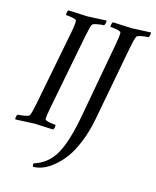

<svg xmlns="http://www.w3.org/2000/svg" viewBox="-134 -732 849 1047"><g transform="rotate(15 290.0 -209.0)"><path d="M227.1 -641.6Q239.3 -641.6 334.5 -646.5Q337.4 -642.6 335 -632.3Q332.5 -622.1 328.6 -618.2Q314.9 -618.2 290.5 -613.8Q266.1 -609.4 263.2 -602.5Q256.3 -588.9 244.6 -530.3L163.6 -113.3Q151.9 -55.7 153.8 -41Q154.3 -34.2 177 -29.8Q199.7 -25.4 213.4 -25.4Q215.8 -22 213.9 -11.2Q211.9 -0.5 207.5 2.9Q114.7 -2 103 -2Q89.8 -2 -5.4 2.9Q-8.3 -1 -6.3 -11.2Q-4.4 -21.5 -0.5 -25.4Q13.2 -25.4 38.1 -29.8Q63 -34.2 65.9 -41Q72.8 -54.7 84.5 -113.3L165.5 -530.3Q176.3 -585 174.3 -602.5Q173.8 -609.4 151.1 -613.8Q128.4 -618.2 114.7 -618.2Q112.3 -621.6 114.3 -632.3Q116.2 -643.1 120.6 -646.5Q213.4 -641.6 227.1 -641.6ZM416.5 -530.3Q427.2 -587.9 425.3 -602.5Q424.8 -609.4 402.1 -613.8Q379.4 -618.2 365.7 -618.2Q363.3 -621.6 365.2 -632.3Q367.2 -643.1 371.6 -646.5Q464.4 -641.6 478 -641.6Q490.2 -641.6 585.4 -646.5Q588.4 -642.6 585.9 -632.3Q583.5 -622.1 579.6 -618.2Q565.9 -618.2 541.5 -613.8Q517.1 -609.4 514.2 -602.5Q505.9 -585.9 495.6 -530.3L417 -113.3Q402.8 -39.1 378.4 21Q354 81.1 326.2 118.4Q298.3 155.8 266.6 181.4Q234.9 207 207 217.3Q179.2 227.5 154.3 227.5Q151.4 223.1 151.4 214.8L152.3 209Q231.4 184.1 271.7 112.3Q312 40.5 338.9 -106.4Z"/></g></svg>

Font: Amiri
Style: Slanted
Weight: 400
Italic angle: 9°
Designer: Khaled Hosny
Version: Version 000.107